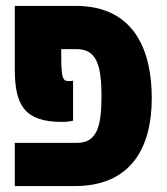

<svg xmlns="http://www.w3.org/2000/svg" viewBox="-20 -629 563 649"><path d="M30 0H232C424 0 493 -131 493 -297C493 -460 433 -609 236 -609H30V-394C30 -270 66 -217 189 -217C213 -217 214 -219 227 -221V-356C222 -355 219 -355 212 -355C193 -355 187 -363 187 -439V-463H238C305 -463 323 -413 323 -303C323 -202 308 -146 240 -146H30Z"/></svg>

Font: Noto Sans Hebrew ExtraCondensed Black
Style: Regular
Weight: 900
Width: 2
Designer: Monotype Design Team
Foundry: Monotype Imaging Inc.
Version: Version 2.004